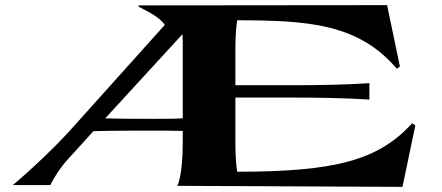

<svg xmlns="http://www.w3.org/2000/svg" viewBox="-20 -721 1723 748"><path d="M30 0H176C191 -31 217 -71 245 -101L344 -210C418 -212 490 -212 563 -212C605 -212 648 -212 692 -211V-167C692 -35 671 3 671 3L1548 7L1598 -232L1586 -241C1454 -96 1285 -52 904 -52C900 -78 897 -115 897 -166V-341H1107C1228 -341 1328 -339 1419 -333V-397C1328 -391 1226 -389 1127 -389H897V-528C897 -579 900 -616 904 -642C1186 -642 1378 -627 1526 -453L1538 -462L1488 -701L520 -700V-695C541 -683 600 -658 622 -624L253 -213C196 -150 104 -62 30 0ZM390 -260 691 -588C692 -570 692 -550 692 -527V-260C657 -258 620 -258 584 -258C518 -258 454 -258 390 -260Z"/></svg>

Font: Coconat
Style: Bold
Weight: 900
Width: 8
Designer: Sara Lavazza
Foundry: Collletttivo
Version: Version 1.000;Glyphs 3.2 (3217)